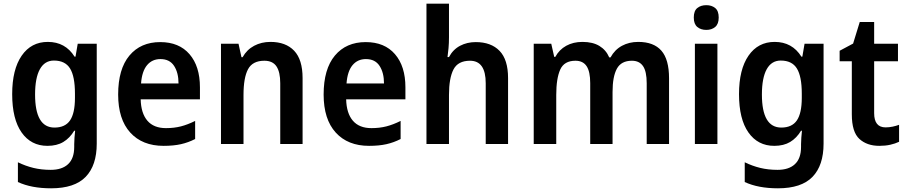

<svg xmlns="http://www.w3.org/2000/svg" viewBox="-20 -780 4912 1040"><path d="M239 -553Q334 -553 384 -473H389L401 -543H504V-2Q504 116 444 178Q384 240 257 240Q150 240 77 206V99Q118 119 161 129.5Q204 140 255 140Q316 140 349 109Q382 78 382 16V1Q382 -13 383.5 -34.5Q385 -56 387 -72H382Q358 -32 323 -11Q288 10 237 10Q148 10 97 -62.5Q46 -135 46 -270Q46 -404 97.5 -478.5Q149 -553 239 -553ZM272 -452Q222 -452 196 -405Q170 -358 170 -268Q170 -89 275 -89Q333 -89 359.5 -128Q386 -167 386 -250V-273Q386 -366 359.5 -409Q333 -452 272 -452Z M848 -552Q950 -552 1006.5 -486.5Q1063 -421 1063 -307V-242H742Q744 -166 778.5 -126Q813 -86 879 -86Q923 -86 960 -95.5Q997 -105 1037 -125V-27Q1000 -8 960 1Q920 10 866 10Q751 10 685.5 -62Q620 -134 620 -268Q620 -406 681 -479Q742 -552 848 -552ZM849 -460Q804 -460 776.5 -427Q749 -394 744 -328H947Q947 -386 923 -423Q899 -460 849 -460Z M1445 -553Q1528 -553 1573.5 -505Q1619 -457 1619 -357V0H1498V-329Q1498 -390 1477.5 -420.5Q1457 -451 1412 -451Q1348 -451 1323.5 -405Q1299 -359 1299 -266V0H1177V-543H1272L1288 -470H1294Q1317 -511 1356.5 -532Q1396 -553 1445 -553Z M1961 -552Q2063 -552 2119.5 -486.5Q2176 -421 2176 -307V-242H1855Q1857 -166 1891.5 -126Q1926 -86 1992 -86Q2036 -86 2073 -95.5Q2110 -105 2150 -125V-27Q2113 -8 2073 1Q2033 10 1979 10Q1864 10 1798.5 -62Q1733 -134 1733 -268Q1733 -406 1794 -479Q1855 -552 1961 -552ZM1962 -460Q1917 -460 1889.5 -427Q1862 -394 1857 -328H2060Q2060 -386 2036 -423Q2012 -460 1962 -460Z M2412 -578Q2412 -546 2409.5 -519Q2407 -492 2404 -471H2412Q2434 -512 2472 -532Q2510 -552 2557 -552Q2640 -552 2686 -504.5Q2732 -457 2732 -357V0H2611V-329Q2611 -451 2526 -451Q2461 -451 2436.5 -404Q2412 -357 2412 -266V0H2290V-760H2412Z M3437 -553Q3521 -553 3562.5 -505.5Q3604 -458 3604 -356V0H3483V-329Q3483 -393 3463 -422Q3443 -451 3403 -451Q3345 -451 3321.5 -408Q3298 -365 3298 -282V0H3177V-330Q3177 -392 3157.5 -421.5Q3138 -451 3097 -451Q3036 -451 3014.5 -403Q2993 -355 2993 -266V0H2871V-543H2966L2982 -472H2988Q3009 -511 3047 -532Q3085 -553 3135 -553Q3191 -553 3227 -531Q3263 -509 3280 -469H3287Q3310 -511 3349 -532Q3388 -553 3437 -553Z M3806 -752Q3835 -752 3854 -736.5Q3873 -721 3873 -685Q3873 -650 3854 -634Q3835 -618 3806 -618Q3776 -618 3757 -634Q3738 -650 3738 -685Q3738 -721 3757 -736.5Q3776 -752 3806 -752ZM3866 -543V0H3744V-543Z M4176 -553Q4271 -553 4321 -473H4326L4338 -543H4441V-2Q4441 116 4381 178Q4321 240 4194 240Q4087 240 4014 206V99Q4055 119 4098 129.5Q4141 140 4192 140Q4253 140 4286 109Q4319 78 4319 16V1Q4319 -13 4320.5 -34.5Q4322 -56 4324 -72H4319Q4295 -32 4260 -11Q4225 10 4174 10Q4085 10 4034 -62.5Q3983 -135 3983 -270Q3983 -404 4034.5 -478.5Q4086 -553 4176 -553ZM4209 -452Q4159 -452 4133 -405Q4107 -358 4107 -268Q4107 -89 4212 -89Q4270 -89 4296.5 -128Q4323 -167 4323 -250V-273Q4323 -366 4296.5 -409Q4270 -452 4209 -452Z M4777 -90Q4796 -90 4815 -94Q4834 -98 4850 -104V-12Q4829 -2 4802.5 4Q4776 10 4743 10Q4676 10 4635 -27.5Q4594 -65 4594 -161V-448H4528V-505L4601 -544L4637 -661H4715V-543H4844V-448H4715V-167Q4715 -90 4777 -90Z"/></svg>

Font: Noto Sans Georgian SemiCondensed SemiBold
Style: Regular
Weight: 600
Width: 4
Designer: Monotype Design Team, Akaki Razmadze
Foundry: Google LLC
Version: Version 2.005; ttfautohint (v1.8.4.7-5d5b)